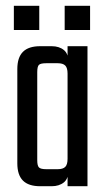

<svg xmlns="http://www.w3.org/2000/svg" viewBox="-20 -645 368 665"><path d="M28 -541V-625H116V-541ZM204 -541V-625H292V-541ZM109 -224H40V-406Q40 -446 59.5 -465.5Q79 -485 119 -485H159Q185 -485 201.5 -471.5Q218 -458 218 -424V-362H214V-390Q214 -410 206 -418Q198 -426 180 -426H140Q121 -426 115 -420.5Q109 -415 109 -395ZM283 0H214V-422V-430V-485H283ZM40 -261H109V-90Q109 -71 115 -65Q121 -59 140 -59H180Q198 -59 206 -67Q214 -75 214 -95V-121H218V-61Q218 -27 201.5 -13.5Q185 0 159 0H119Q79 0 59.5 -19.5Q40 -39 40 -79Z"/></svg>

Font: Teko Variable Light
Style: Regular
Weight: 300
Designer: Manushi Parikh, Jonny Pinhorn
Foundry: Indian Type Foundry
Version: Version 3.000